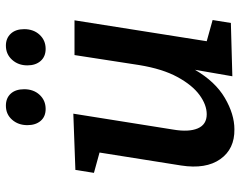

<svg xmlns="http://www.w3.org/2000/svg" viewBox="-102 -703 816 652"><g transform="rotate(-90 306.0 -377.0)"><path d="M193 11Q126 12 91.5 -37Q57 -86 70 -170L114 -447L45 -466L55 -529L246 -536L192 -197Q183 -144 196 -113.5Q209 -83 244 -83Q276 -83 309.5 -107.5Q343 -132 370.5 -182.5Q398 -233 411 -312L445 -532H563L492 -83L564 -63L554 -1L373 4L395 -123Q355 -54 299.5 -21.5Q244 11 193 11ZM262 -630Q236 -630 221.5 -647Q207 -664 207 -692Q207 -723 225.5 -744Q244 -765 273 -765Q299 -765 314 -748.5Q329 -732 329 -703Q329 -671 310 -650.5Q291 -630 262 -630ZM466 -630Q440 -630 425 -647Q410 -664 410 -692Q410 -723 429 -744Q448 -765 477 -765Q502 -765 517.5 -748.5Q533 -732 533 -703Q533 -671 514 -650.5Q495 -630 466 -630Z"/></g></svg>

Font: Bitter SemiBold
Style: Italic
Weight: 600
Italic angle: -9°
Designer: Sol Matas, and Bitter project Authors
Foundry: Sol Matas
Version: Version 2.001